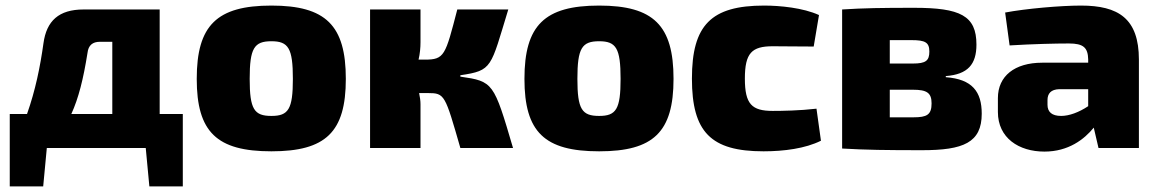

<svg xmlns="http://www.w3.org/2000/svg" viewBox="-20 -531 4156 689"><path d="M553 -122V-497H280C191 -497 147 -456 136 -376C124 -290 107 -207 77 -122H15V138H135L148 0H503L516 138H636V-122ZM236 -122C262 -179 279 -247 294 -341C297 -369 313 -381 338 -381H383V-122Z M954 -511C758 -511 686 -440 686 -248C686 -57 758 12 954 12C1149 12 1221 -57 1221 -248C1221 -440 1149 -511 954 -511ZM954 -383C1015 -383 1031 -358 1031 -248C1031 -139 1015 -115 954 -115C892 -115 876 -139 876 -248C876 -358 892 -383 954 -383Z M1632 -256V-261C1748 -278 1740 -288 1804 -497H1621C1578 -331 1575 -317 1504 -317H1482C1487 -338 1489 -360 1489 -380V-497H1308V0H1489V-157C1489 -169 1487 -183 1484 -197H1516C1576 -197 1577 -191 1632 0H1821C1752 -235 1750 -239 1632 -256Z M2130 -511C1934 -511 1862 -440 1862 -248C1862 -57 1934 12 2130 12C2325 12 2397 -57 2397 -248C2397 -440 2325 -511 2130 -511ZM2130 -383C2191 -383 2207 -358 2207 -248C2207 -139 2191 -115 2130 -115C2068 -115 2052 -139 2052 -248C2052 -358 2068 -383 2130 -383Z M2722 -511C2532 -511 2463 -441 2463 -249C2463 -57 2531 12 2720 12C2793 12 2870 2 2926 -26L2910 -141C2850 -134 2786 -133 2753 -133C2678 -133 2653 -157 2653 -249C2653 -341 2678 -365 2753 -365C2793 -365 2841 -364 2900 -364L2919 -477C2862 -503 2779 -511 2722 -511Z M3374 -254V-258C3453 -264 3484 -300 3484 -371C3484 -475 3426 -503 3260 -503C3146 -503 3079 -502 3002 -497V2C3087 7 3161 8 3289 8C3437 8 3503 -19 3503 -123C3503 -202 3469 -247 3374 -254ZM3315 -346C3315 -313 3302 -303 3256 -303H3173V-387H3251C3300 -387 3315 -379 3315 -346ZM3258 -110H3173V-209H3256C3306 -209 3323 -198 3323 -160C3323 -119 3306 -110 3258 -110Z M3859 -511C3786 -511 3661 -500 3587 -486L3603 -368C3686 -373 3766 -375 3816 -375C3868 -375 3884 -360 3885 -318V-306H3720C3621 -306 3561 -258 3561 -179V-129C3561 -36 3636 13 3728 13C3814 13 3871 -31 3905 -73L3922 0H4067V-317C4067 -465 3993 -511 3859 -511ZM3739 -155V-172C3739 -195 3751 -210 3781 -211H3885V-150C3852 -128 3817 -115 3788 -115C3755 -115 3739 -129 3739 -155Z"/></svg>

Font: Exo 2 Extra Bold
Style: Regular
Weight: 800
Designer: Natanael Gama
Version: Version 1.001;PS 001.001;hotconv 1.0.88;makeotf.lib2.5.64775